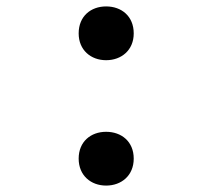

<svg xmlns="http://www.w3.org/2000/svg" viewBox="-20 -563 660 598"><path d="M310.5 15C358.5 15 396.5 -16.5 396.5 -69C396.5 -122 358.5 -152.5 310.5 -152.5C263 -152.5 225 -122 225 -69C225 -16.5 263 15 310.5 15ZM310.5 -375.5C358.5 -375.5 396.5 -407 396.5 -459C396.5 -512.5 358.5 -543 310.5 -543C263 -543 225 -512.5 225 -459C225 -407 263 -375.5 310.5 -375.5Z"/></svg>

Font: Monaspace Neon Light
Style: Regular
Weight: 300
Designer: Riley Cran & the Lettermatic Team
Foundry: Lettermatic
Version: Version 1.200 (Monaspace Neon)